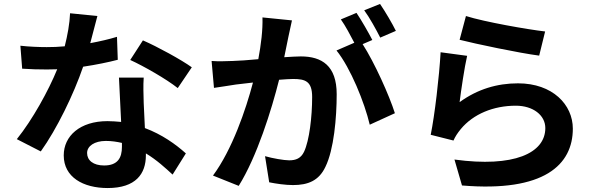

<svg xmlns="http://www.w3.org/2000/svg" viewBox="-20 -886 3040 970"><path d="M878 -441 949 -546C898 -583 774 -651 702 -682L638 -583C706 -552 820 -487 878 -441ZM596 -164V-144C596 -89 575 -50 506 -50C451 -50 420 -76 420 -113C420 -148 457 -174 515 -174C543 -174 570 -170 596 -164ZM706 -494H581L592 -270C569 -272 547 -274 523 -274C384 -274 302 -199 302 -101C302 9 400 64 524 64C666 64 717 -8 717 -101V-111C772 -78 817 -36 852 -4L919 -111C868 -157 798 -207 712 -239L706 -366C705 -410 703 -452 706 -494ZM472 -805 334 -819C332 -767 321 -707 307 -652C276 -649 246 -648 216 -648C179 -648 126 -650 83 -655L92 -539C135 -536 176 -535 217 -535L269 -536C225 -428 144 -281 65 -183L186 -121C267 -234 352 -409 400 -549C467 -559 529 -572 575 -584L571 -700C532 -688 485 -677 436 -668Z M1900 -866 1820 -834C1848 -796 1880 -737 1901 -696L1980 -730C1963 -765 1926 -828 1900 -866ZM1049 -578 1061 -442C1092 -447 1144 -454 1172 -459L1258 -469C1222 -332 1153 -130 1056 1L1186 53C1278 -94 1352 -331 1390 -483C1419 -485 1444 -487 1460 -487C1522 -487 1557 -476 1557 -396C1557 -297 1543 -176 1516 -119C1500 -86 1475 -76 1441 -76C1415 -76 1357 -86 1319 -97L1340 35C1374 42 1422 49 1460 49C1536 49 1591 27 1624 -43C1667 -130 1681 -292 1681 -410C1681 -554 1606 -601 1500 -601C1479 -601 1450 -599 1416 -597L1437 -700C1442 -725 1449 -757 1455 -783L1306 -798C1308 -735 1299 -662 1285 -587C1234 -582 1187 -579 1156 -578C1119 -577 1086 -575 1049 -578ZM1781 -821 1702 -788C1725 -756 1750 -708 1770 -670L1680 -631C1751 -543 1822 -367 1848 -256L1975 -314C1947 -403 1872 -570 1812 -663L1861 -684C1842 -721 1806 -784 1781 -821Z M2334 -805 2302 -685C2380 -665 2603 -618 2704 -605L2734 -727C2647 -737 2429 -775 2334 -805ZM2340 -604 2206 -622C2199 -498 2176 -303 2156 -205L2271 -176C2280 -196 2290 -212 2308 -234C2371 -310 2473 -352 2586 -352C2673 -352 2735 -304 2735 -239C2735 -112 2576 -39 2276 -80L2314 51C2730 86 2874 -54 2874 -236C2874 -357 2772 -465 2597 -465C2492 -465 2393 -436 2302 -370C2309 -427 2327 -549 2340 -604Z"/></svg>

Font: Noto Sans JP
Style: Bold
Weight: 700
Designer: Ryoko NISHIZUKA 西塚涼子 (kana, bopomofo & ideographs); Paul D. Hunt (Latin, Greek & Cyrillic); Sandoll Communications 산돌커뮤니
Foundry: Adobe
Version: Version 2.004;hotconv 1.0.118;makeotfexe 2.5.65603